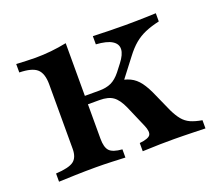

<svg xmlns="http://www.w3.org/2000/svg" viewBox="-82 -532 712 638"><g transform="rotate(-20 274.0 -212.5)"><path d="M322.6 0V-29Q354 -32.3 360.9 -42.7Q367.7 -53.2 357.3 -77.4L324.2 -154Q310.5 -184.7 293.5 -196.8Q276.6 -208.9 246 -208.9H191.9V-238.7H255.6Q280.6 -238.7 298 -246.8Q315.3 -254.8 331.5 -275L350.8 -300Q370.2 -325 371 -343.5Q371.8 -362.1 353.6 -373.4Q335.5 -384.7 297.6 -387.1V-416.1Q321.8 -415.3 350.4 -414.5Q379 -413.7 412.1 -413.7Q433.1 -413.7 451.2 -414.1Q469.4 -414.5 486.3 -414.9Q503.2 -415.3 520.2 -416.1V-387.1Q491.1 -380.6 469.8 -371.4Q448.4 -362.1 431 -347.6Q413.7 -333.1 396 -309.7L334.7 -229.8L320.2 -249.2Q348.4 -246 366.9 -237.1Q385.5 -228.2 399.6 -209.3Q413.7 -190.3 427.4 -158.1L454.8 -96.8Q465.3 -75 476.6 -61.3Q487.9 -47.6 504 -40.3Q520.2 -33.1 544.4 -29V0Q521 -0.8 502 -1.2Q483.1 -1.6 466.5 -2Q450 -2.4 433.9 -2.4Q408.9 -2.4 384.3 -2Q359.7 -1.6 322.6 0ZM26.6 0V-29Q72.6 -31.5 89.5 -44Q106.5 -56.5 106.5 -87.1V-315.3Q106.5 -354 88.7 -369.8Q71 -385.5 26.6 -386.3V-416.1Q45.2 -415.3 61.7 -414.5Q78.2 -413.7 94.4 -413.7Q149.2 -413.7 204.8 -425V-87.1Q204.8 -56.5 216.5 -44Q228.2 -31.5 261.3 -29V0Q244.4 -0.8 214.9 -2Q185.5 -3.2 156.5 -3.2Q120.2 -3.2 82.7 -2Q45.2 -0.8 26.6 0Z"/></g></svg>

Font: Playfair SemiBold
Style: Regular
Weight: 600
Designer: Claus Eggers Sørensen
Foundry: Claus Eggers Sørensen
Version: Version 2.001;gftools[0.9.30]